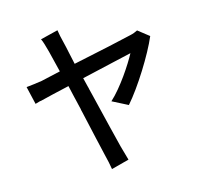

<svg xmlns="http://www.w3.org/2000/svg" viewBox="-120 -929 1140 1109"><g transform="rotate(-15 450.0 -375.0)"><path d="M521 25C514 2 503 -39 497 -60C484 -108 451 -248 416 -391L413 -403C412 -407 411 -411 410 -415L407 -427C407 -429 406 -431 406 -433L403 -444C398 -462 394 -480 390 -497C533 -529 664 -561 691 -566C659 -506 583 -390 513 -326L605 -279C680 -364 785 -532 827 -632L762 -683C749 -676 733 -670 718 -667C679 -657 513 -621 364 -590C352 -641 344 -687 335 -722C327 -753 321 -781 318 -803L213 -777C222 -759 228 -736 239 -696C245 -673 256 -627 270 -570C210 -557 170 -547 155 -544C121 -538 94 -536 61 -532L86 -425C93 -427 102 -430 114 -433L122 -434C162 -444 224 -459 296 -475C301 -453 307 -429 312 -405L315 -393L319 -376C321 -366 324 -356 326 -346L329 -334C330 -330 331 -326 331 -322L334 -310C362 -188 386 -76 396 -37C404 -7 411 28 415 53L521 25Z"/></g></svg>

Font: Glow Sans SC Condensed Medium
Style: Regular
Weight: 600
Width: 3
Designer: Ryoko NISHIZUKA (kana, bopomofo & ideographs); Paul D. Hunt (Latin, Greek & Cyrillic); Sandoll Communications, Soo-young
Version: Version 0.93